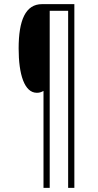

<svg xmlns="http://www.w3.org/2000/svg" viewBox="-20 -780 474 927"><path d="M339 127V-760H183C103 -760 70 -682 70 -546C70 -420 98 -332 158 -332C171 -332 179 -335 190 -341V127H220V-728H309V127Z"/></svg>

Font: Noto Sans Bengali ExtraCondensed ExtraLight
Style: Regular
Weight: 200
Width: 2
Designer: Joana Ranito - Universal Thirst; Jelle Bosma - Monotype Design Team
Foundry: Universal Thirst ehf.
Version: Version 3.000